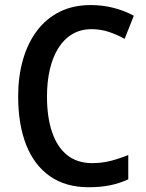

<svg xmlns="http://www.w3.org/2000/svg" viewBox="-20 -745 588 774"><path d="M349.1 -627.4Q305.2 -627.4 271.5 -607.4Q237.8 -587.4 215.1 -551Q192.4 -514.6 180.9 -465.1Q169.4 -415.5 169.4 -356Q169.4 -272 190.2 -211.7Q210.9 -151.4 251.2 -119.4Q291.5 -87.4 351.6 -87.4Q390.1 -87.4 425.8 -96.4Q461.4 -105.5 497.1 -120.1V-22Q461.9 -5.9 423.6 2Q385.3 9.8 337.9 9.8Q244.6 9.8 181.2 -34.7Q117.7 -79.1 85.4 -161.4Q53.2 -243.7 53.2 -356.9Q53.2 -436.5 72.3 -503.4Q91.3 -570.3 128.4 -620.1Q165.5 -669.9 220.2 -697.3Q274.9 -724.6 346.2 -724.6Q392.6 -724.6 436.5 -713.6Q480.5 -702.6 519.5 -681.6L482.4 -588.4Q451.7 -605.5 418.5 -616.5Q385.3 -627.4 349.1 -627.4Z"/></svg>

Font: Open Sans SemiCondensed SemiBold
Style: Regular
Weight: 600
Width: 4
Designer: Monotype Design Team
Foundry: Monotype Imaging Inc.
Version: Version 3.000